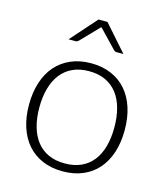

<svg xmlns="http://www.w3.org/2000/svg" viewBox="-108 -790 756 879"><g transform="rotate(15 270.5 -351.0)"><path d="M270.5 -505.5Q324 -505.5 366.2 -487.2Q408.5 -469 437.5 -435.5Q466.5 -402 481.8 -354.8Q497 -307.5 497 -249Q497 -190.5 481.8 -143.5Q466.5 -96.5 437.5 -63Q408.5 -29.5 366.2 -11.5Q324 6.5 270.5 6.5Q217 6.5 174.8 -11.5Q132.5 -29.5 103.2 -63Q74 -96.5 58.8 -143.5Q43.5 -190.5 43.5 -249Q43.5 -307.5 58.8 -354.8Q74 -402 103.2 -435.5Q132.5 -469 174.8 -487.2Q217 -505.5 270.5 -505.5ZM270.5 -31Q315 -31 348.2 -46.2Q381.5 -61.5 403.8 -90Q426 -118.5 437 -158.8Q448 -199 448 -249Q448 -298.5 437 -339Q426 -379.5 403.8 -408.2Q381.5 -437 348.2 -452.5Q315 -468 270.5 -468Q226 -468 192.8 -452.5Q159.5 -437 137.2 -408.2Q115 -379.5 103.8 -339Q92.5 -298.5 92.5 -249Q92.5 -199 103.8 -158.8Q115 -118.5 137.2 -90Q159.5 -61.5 192.8 -46.2Q226 -31 270.5 -31ZM401 -584.5H368.5Q360.5 -584.5 355 -590.5L277 -672Q274 -674 271.5 -677.5Q270.5 -675.5 269 -674.2Q267.5 -673 266.5 -672L188 -590.5Q185.5 -588 182 -586.2Q178.5 -584.5 174.5 -584.5H141L250 -707.5H292.5Z"/></g></svg>

Font: Lato TR Light
Style: Regular
Weight: 300
Designer: Lukasz Dziedzic
Foundry: Lukasz Dziedzic
Version: Version 1.104 2013